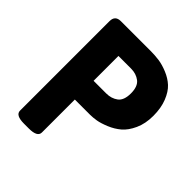

<svg xmlns="http://www.w3.org/2000/svg" viewBox="-193 -827 956 956"><g transform="rotate(45 285.0 -349.0)"><path d="M312 -569H223V-394H312Q348 -394 373.5 -413Q399 -432 399 -481Q399 -530 373.5 -549.5Q348 -569 312 -569ZM329 -262H223V-30Q223 2 163 2H129Q69 2 69 -30V-660Q69 -700 109 -700H319Q350 -700 378.5 -696Q407 -692 441 -678Q475 -664 499.5 -641.5Q524 -619 540.5 -577.5Q557 -536 557 -481Q557 -426 538 -384.5Q519 -343 492.5 -320.5Q466 -298 432 -284Q398 -270 374 -266Q350 -262 329 -262Z"/></g></svg>

Font: mmAsap
Style: Bold
Weight: 700
Designer: Pablo Cosgaya
Foundry: Omnibus-Type
Version: Version 1.001